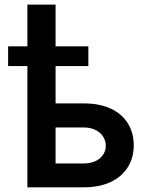

<svg xmlns="http://www.w3.org/2000/svg" viewBox="-20 -798 628 818"><path d="M356.4 -516.6H216.8V-357.4H337.9Q404.3 -357.4 451.9 -335.2Q499.5 -313 524.7 -272.5Q549.8 -231.9 549.8 -178.7Q549.8 -126.5 524.7 -85.9Q499.5 -45.4 451.7 -22.7Q403.8 0 337.9 0H96.7V-516.6H14.6V-600.6H96.7V-778.3H216.8V-600.6H356.4ZM337.9 -101.6Q364.3 -101.6 385.5 -111.1Q406.7 -120.6 418.7 -137.9Q430.7 -155.3 430.7 -176.8Q430.7 -199.2 418.7 -217Q406.7 -234.9 385.5 -244.9Q364.3 -254.9 337.9 -254.9H216.8V-101.6Z"/></svg>

Font: Pretendard JP SemiBold
Style: Regular
Weight: 600
Designer: Base glyphs from Inter by Rasmus Andersson; Hangeul glyphs from Noto Sans CJK(Source Han Sans) by Jang Soo-young and Kan
Foundry: Kil Hyung-jin
Version: Version 1.309